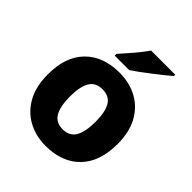

<svg xmlns="http://www.w3.org/2000/svg" viewBox="-211 -902 1049 1049"><g transform="rotate(45 313.5 -378.0)"><path d="M583 -276Q583 -138 510.5 -64Q438 10 312 10Q234 10 173.5 -23.5Q113 -57 78.5 -120.5Q44 -184 44 -276Q44 -412 116.5 -485.5Q189 -559 315 -559Q393 -559 453.5 -526Q514 -493 548.5 -430Q583 -367 583 -276ZM215 -276Q215 -199 238 -159.5Q261 -120 314 -120Q366 -120 389 -159.5Q412 -199 412 -276Q412 -352 389 -390.5Q366 -429 313 -429Q261 -429 238 -390.5Q215 -352 215 -276ZM538 -756Q522 -742 497 -722Q472 -702 443.5 -680Q415 -658 388.5 -638.5Q362 -619 342 -606H230V-619Q246 -638 269 -663.5Q292 -689 314 -716.5Q336 -744 351 -766H538Z"/></g></svg>

Font: Noto Sans Malayalam ExtraBold
Style: Regular
Weight: 800
Designer: Jelle Bosma - Monotype Design Team
Foundry: Monotype Imaging Inc.
Version: Version 2.104; ttfautohint (v1.8.4.7-5d5b)